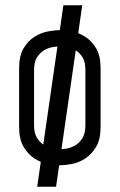

<svg xmlns="http://www.w3.org/2000/svg" viewBox="-20 -625 457 733"><path d="M306 -358Q306 -388 295.5 -405.5Q285 -423 269.5 -432.5Q254 -442 237.5 -445Q221 -448 209 -448Q197 -448 180 -445Q163 -442 147.5 -432.5Q132 -423 121 -405.5Q110 -388 110 -358V-147Q110 -117 121 -99Q132 -81 147.5 -71.5Q163 -62 180 -58.5Q197 -55 209 -55Q221 -55 237.5 -58.5Q254 -62 269.5 -71.5Q285 -81 295.5 -99Q306 -117 306 -147ZM364 -140Q364 -93 347 -64.5Q330 -36 305.5 -20Q281 -4 254.5 1Q228 6 209 6Q190 6 163 1Q136 -4 111.5 -20Q87 -36 70 -64.5Q53 -93 53 -140V-365Q53 -412 70 -440.5Q87 -469 111.5 -484.5Q136 -500 163 -505Q190 -510 209 -510Q228 -510 254.5 -505Q281 -500 305.5 -484.5Q330 -469 347 -440.5Q364 -412 364 -365ZM222 -605H294L194 88H122Z"/></svg>

Font: Marvel
Style: Bold
Weight: 700
Designer: Carolina Trebol
Foundry: Carolina Trebol
Version: Version 1.001